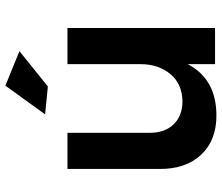

<svg xmlns="http://www.w3.org/2000/svg" viewBox="-74 -726 805 696"><g transform="rotate(-90 328.0 -377.5)"><path d="M575 -535H444V-271C444 -227 432 -191 408 -162C384 -133 351 -119 310 -118C274 -118 246 -129 226 -150C205 -171 195 -201 195 -238V-535H64V-200C64 -137 81 -87 116 -50C151 -13 198 5 258 5C346 5 408 -30 444 -99V0H575ZM366 -760 262 -616 363 -606 491 -709Z"/></g></svg>

Font: Argentum Sans Medium
Style: Regular
Weight: 500
Designer: Julieta Ulanovsky
Foundry: Julieta Ulanovsky
Version: Version 5.001;January 29, 2019;FontCreator 11.5.0.2425 64-bi